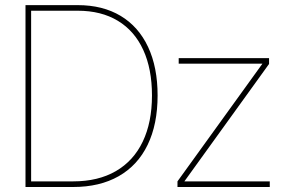

<svg xmlns="http://www.w3.org/2000/svg" viewBox="-20 -748 1138 768"><path d="M93.8 0V-22.5H272.5Q372.6 -22.5 443.4 -63.5Q514.2 -104.5 551 -181.6Q587.9 -258.8 587.9 -366.2Q587.9 -472.2 553 -548.3Q518.1 -624.5 451.4 -664.8Q384.8 -705.1 291 -705.1H93.8V-727.5H291Q390.6 -727.5 462.4 -684.6Q534.2 -641.6 572.3 -560.3Q610.4 -479 610.4 -366.2Q610.4 -251 570.6 -168.7Q530.8 -86.4 454.8 -43.2Q378.9 0 272.5 0ZM104.5 0H82V-727.5H104.5ZM689.9 -22.5 1029.3 -492.7V-493.2H694.8V-515.6H1056.2V-492.2L717.8 -22.9V-22.5H1059.1V0H689.9Z"/></svg>

Font: Intratopia Thin
Style: Regular
Weight: 100
Designer: Rasmus Andersson
Foundry: rsms
Version: Version 3.000;Glyphs 3.2.3 (3260)